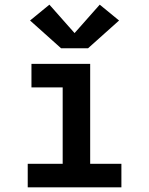

<svg xmlns="http://www.w3.org/2000/svg" viewBox="-20 -804 640 824"><path d="M99 0V-101H249V-429H115V-530H367V-101H501V0ZM242 -597 109 -716 192 -784 300 -662 408 -784 491 -716 358 -597Z"/></svg>

Font: Iosevka Slab Extended
Style: Bold
Weight: 700
Width: 7
Monospace: yes
Designer: Belleve Invis
Foundry: Belleve Invis
Version: Version 11.1.0; ttfautohint (v1.8.3)